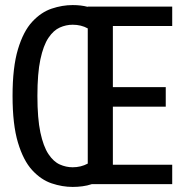

<svg xmlns="http://www.w3.org/2000/svg" viewBox="-20 -726 750 757"><path d="M266.5 11Q225.5 11 183.8 -3Q142 -17 107 -55Q72 -93 50.8 -163.8Q29.5 -234.5 29.5 -348Q29.5 -461 50.8 -531.8Q72 -602.5 107 -640.2Q142 -678 183.8 -692Q225.5 -706 266.5 -706Q299.5 -706 326 -699V-700H659V-623.5H425V-382.5H633.5V-305.5H425V-76.5H659V0H342Q324 6 304.8 8.5Q285.5 11 266.5 11ZM127.5 -348Q127.5 -259 139.2 -203.8Q151 -148.5 171 -118.5Q191 -88.5 215.8 -77.5Q240.5 -66.5 266.5 -66.5Q299 -66.5 326 -81V-614Q300 -628.5 266.5 -628.5Q240.5 -628.5 215.8 -617.5Q191 -606.5 171 -576.8Q151 -547 139.2 -491.8Q127.5 -436.5 127.5 -348Z"/></svg>

Font: League Mono
Style: Regular
Weight: 400
Width: 6
Designer: Tyler Finck
Foundry: The League of Moveable Type / Tyler Finck
Version: Version 2.300;RELEASE